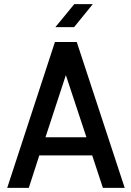

<svg xmlns="http://www.w3.org/2000/svg" viewBox="-20 -915 638 933"><path d="M15 -2 247 -711H353L586 -2H480L428 -160H171L120 -2ZM300 -550 201 -248H400ZM431 -895 340 -783H249L341 -895Z"/></svg>

Font: Fundamental  Brigade
Style: Regular
Weight: 400
Designer: Peter Wiegel, original typeface by Arno Drescher 1935
Foundry: Peter Wiegel
Version: Version 0.000 2012 initial release